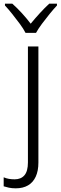

<svg xmlns="http://www.w3.org/2000/svg" viewBox="-69 -785 330 1045"><path d="M17 240Q-4 240 -20.5 236.5Q-37 233 -49 229V180Q-35 186 -20.5 188.5Q-6 191 11 191Q45 191 64 169Q83 147 83 99V-532H140V100Q140 145 125.5 176.5Q111 208 83.5 224Q56 240 17 240ZM241 -755Q223 -736 201 -709Q179 -682 159 -655Q139 -628 127 -606H70Q59 -628 39 -655Q19 -682 -2.5 -709Q-24 -736 -42 -755V-765H-2Q24 -742 50.5 -713Q77 -684 98 -656Q121 -684 147.5 -713Q174 -742 199 -765H241Z"/></svg>

Font: Noto Sans Display Light
Style: Regular
Weight: 300
Designer: Monotype Design Team
Foundry: Monotype Imaging Inc.
Version: Version 2.003